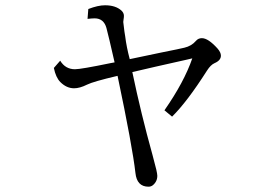

<svg xmlns="http://www.w3.org/2000/svg" viewBox="-20 -640 1040 724"><path d="M313 -606Q349.6 -620.1 376 -620.1Q416 -620.1 438 -600.1Q447.3 -591.3 447.3 -580.1Q447.3 -574.7 445.8 -565.9Q444.8 -560.1 444.8 -557.1Q444.8 -553.2 449.2 -521L452.1 -502.9Q457 -462.9 469.2 -417Q532.2 -430.7 587.9 -441.9Q659.2 -456.1 674.8 -460Q702.1 -466.3 718.8 -485.8Q727.5 -496.1 741.2 -496.1Q765.1 -496.1 800.3 -457Q813 -442.4 813 -430.2Q813 -412.1 789.1 -401.9Q774.4 -395.5 760.7 -374Q685.5 -255.9 628.9 -200.2L600.1 -224.1Q674.3 -330.6 705.1 -419.9L684.1 -415Q552.7 -385.7 479 -368.2Q511.7 -211.4 555.2 -55.2L557.6 -45.9Q573.2 9.8 573.2 22.9Q573.2 36.1 566.9 46.4Q556.2 64 540 64Q496.1 64 490.7 12.2Q479.5 -86.9 423.3 -354Q331.5 -332.5 308.1 -320.8Q280.8 -307.1 259.3 -307.1Q231 -307.1 207.5 -330.6Q190.4 -347.7 183.1 -383.8L207 -411.1Q226.6 -378.9 262.7 -378.9Q285.2 -378.9 396.5 -401.9L412.1 -404.8Q389.6 -503.9 381.3 -534.7Q371.1 -570.8 336.9 -570.8Q327.6 -570.8 310.1 -568.8Z"/></svg>

Font: BIZ UDMincho
Style: Regular
Weight: 400
Monospace: yes
Designer: TypeBank Co., Ltd.
Foundry: Morisawa Inc.
Version: Version 1.06